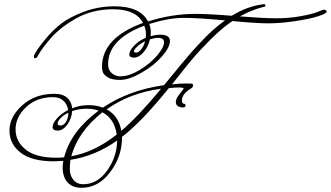

<svg xmlns="http://www.w3.org/2000/svg" viewBox="-20 -741 1573 913"><path d="M617 -497Q617 -491 628 -491Q639 -491 651.5 -506.5Q664 -522 670 -545Q648 -534 632.5 -519.5Q617 -505 617 -497ZM305 -205Q282 -194 268 -179Q254 -164 254 -154Q254 -144 268.5 -144Q283 -144 294 -162Q305 -180 305 -205ZM746 -319Q599 -300 487 -221Q544 -191 557 -119Q639 -189 746 -319ZM535 -101Q525 -176 467 -207Q351 -115 319 2Q428 -17 535 -101ZM376 135Q443 135 489.5 70Q536 5 537 -73Q433 1 315 19Q312 38 312 65Q312 92 328.5 113.5Q345 135 376 135ZM673 -561Q674 -566 674 -581.5Q674 -597 666 -619Q494 -554 494 -436Q494 -408 511.5 -393Q529 -378 552 -378Q594 -378 644.5 -408.5Q695 -439 727.5 -477.5Q760 -516 760 -540Q760 -561 731 -561Q716 -561 693 -554Q685 -518 662.5 -492.5Q640 -467 617.5 -467Q595 -467 595 -482Q595 -499 617 -523Q639 -547 673 -561ZM247 9Q272 9 285 7Q317 -117 449 -215Q424 -224 391 -224Q358 -224 323 -213Q321 -177 300 -148.5Q279 -120 254.5 -120Q230 -120 230 -137Q230 -154 250.5 -177.5Q271 -201 304 -218Q300 -244 282 -261.5Q264 -279 232 -279Q154 -279 104 -231.5Q54 -184 54 -126Q54 -68 102.5 -29.5Q151 9 247 9ZM858 -247Q862 -247 862 -240V-237Q862 -230 849.5 -230Q837 -230 826.5 -236Q816 -242 816 -257Q816 -272 834.5 -294.5Q853 -317 853 -321Q853 -325 832.5 -325Q812 -325 783 -322Q653 -161 560 -90V-84Q560 3 504 77.5Q448 152 368 152Q324 152 301 126Q278 100 278 56Q278 40 281 24Q251 26 235 26Q131 26 78 -15Q25 -56 25 -120.5Q25 -185 85.5 -240Q146 -295 239 -295Q279 -295 300 -275.5Q321 -256 323 -226Q360 -241 400 -241Q440 -241 469 -229Q591 -312 760 -336Q770 -348 799.5 -384Q829 -420 841.5 -435Q854 -450 880 -480.5Q906 -511 923 -528.5Q940 -546 963 -570Q1001 -608 1050 -644Q922 -656 852.5 -656Q783 -656 690 -627Q697 -607 697 -590.5Q697 -574 696 -569Q722 -576 743 -576Q788 -576 788 -546Q788 -516 750 -472.5Q712 -429 652.5 -395Q593 -361 552 -361Q511 -361 492 -373.5Q473 -386 469 -398Q465 -410 465 -423Q465 -561 660 -632Q626 -697 518 -697Q418 -697 339 -652Q266 -610 222 -560Q181 -513 165 -484L158 -472Q153 -464 147 -464Q141 -464 141 -475Q151 -500 191 -549Q231 -598 271.5 -629Q312 -660 380 -685.5Q448 -711 525 -711Q646 -711 684 -639Q798 -675 909 -675Q972 -675 1082 -666Q1155 -711 1232 -721Q1242 -721 1242 -718V-715Q1242 -710 1238 -709Q1234 -708 1232 -708Q1174 -693 1121 -663Q1234 -654 1294.5 -654Q1355 -654 1410 -664Q1465 -674 1490.5 -684.5Q1516 -695 1518 -695Q1533 -695 1533 -685Q1533 -677 1493.5 -664Q1454 -651 1383.5 -640.5Q1313 -630 1256 -630Q1199 -630 1085 -641Q1035 -607 980 -552Q925 -497 891.5 -456.5Q858 -416 798 -340Q833 -344 862 -344Q891 -344 893 -343Q898 -342 898 -334Q898 -326 888 -320Q845 -295 845 -262Q845 -247 858 -247Z"/></svg>

Font: Miss Fajardose
Style: Regular
Weight: 400
Version: Version 1.000